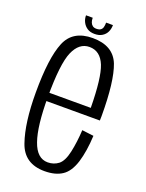

<svg xmlns="http://www.w3.org/2000/svg" viewBox="-132 -751 626 821"><g transform="rotate(20 181.0 -340.5)"><path d="M175 3.5V-36.5Q126 -36.5 103.5 -101.5Q80.5 -166 80.5 -300Q80.5 -451 104.5 -506Q128.5 -561.5 175.5 -561.5Q224.5 -561.5 246.5 -507.5Q267.5 -455 269 -318.5H73V-281H324Q324.5 -291 324.5 -301Q324.5 -459.5 297 -531Q268.5 -602 175.5 -602Q85 -602 55.5 -530Q25.5 -457.5 25.5 -300Q25.5 -161.5 54.5 -78.5Q82.5 3.5 175 3.5ZM175 -36.5V3.5Q224.5 3.5 255 -17Q285.5 -37 301.5 -88Q317 -138.5 320.5 -210L267.5 -216.5Q264.5 -161.5 254.5 -115Q244.5 -69 223.5 -52.5Q202.5 -36.5 175 -36.5ZM175.5 -621Q196.5 -621 210.2 -629.8Q224 -638.5 230.5 -652.5Q237 -666.5 237 -683.5H206Q206 -671 203.5 -662.2Q201 -653.5 194.2 -649Q187.5 -644.5 175.5 -644.5Q165 -644.5 158.5 -649.2Q152 -654 148.5 -662.5Q145 -671 145 -683.5H114.5Q114.5 -666.5 121.8 -652.5Q129 -638.5 142.2 -629.8Q155.5 -621 175.5 -621Z"/></g></svg>

Font: Anybody Condensed Light
Style: Regular
Weight: 300
Width: 3
Designer: Tyler Finck
Foundry: Etcetera Type Company
Version: Version 1.113;gftools[0.9.25]